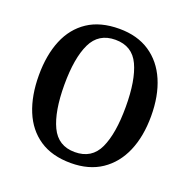

<svg xmlns="http://www.w3.org/2000/svg" viewBox="-130 -851 977 988"><g transform="rotate(20 359.0 -357.5)"><path d="M359 10Q256 10 187.5 -36Q119 -82 85 -165Q51 -248 51 -359Q51 -470 85 -552Q119 -634 187.5 -679.5Q256 -725 360 -725Q458 -725 526.5 -679.5Q595 -634 630.5 -551.5Q666 -469 666 -358Q666 -247 630.5 -164.5Q595 -82 526.5 -36Q458 10 359 10ZM359 -50Q452 -50 489.5 -131Q527 -212 527 -358Q527 -504 489.5 -584.5Q452 -665 360 -665Q268 -665 229.5 -584.5Q191 -504 191 -358Q191 -212 229.5 -131Q268 -50 359 -50Z"/></g></svg>

Font: Noto Serif Georgian SemiCondensed SemiBold
Style: Regular
Weight: 600
Width: 4
Designer: Monotype Design Team, Akaki Razmadze
Foundry: Google LLC
Version: Version 2.003; ttfautohint (v1.8.4.7-5d5b)